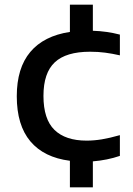

<svg xmlns="http://www.w3.org/2000/svg" viewBox="-20 -684 570 824"><path d="M280 120V6Q169 -8 110.5 -77.2Q52 -146.5 52 -271Q52 -392 110 -461Q168 -530 280 -547V-664H378.5V-552Q439 -550 494.5 -535.5V-446.5Q461.5 -454 431.2 -458Q401 -462 366.5 -462Q263.5 -462 215 -416.5Q166.5 -371 166.5 -272.5Q166.5 -172.5 213.8 -126.5Q261 -80.5 351.5 -80.5Q383.5 -80.5 417 -86Q450.5 -91.5 494.5 -104V-15Q440.5 3.5 378.5 8.5V120Z"/></svg>

Font: Encode Sans Exp Md
Style: Regular
Weight: 500
Width: 7
Designer: Multiple Designers
Foundry: Impallari Type
Version: Version 3.002; ttfautohint (v1.8.3) -l 8 -r 50 -G 200 -x 14 